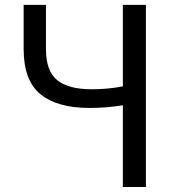

<svg xmlns="http://www.w3.org/2000/svg" viewBox="-20 -753 707 773"><path d="M474.6 0V-329.1Q408.2 -318.4 340.8 -318.4Q210.9 -318.4 143.1 -373.5Q75.2 -428.7 75.2 -555.7V-733.4H165V-555.7Q165 -466.8 210.4 -430.2Q255.9 -393.6 349.6 -393.6Q414.1 -393.6 474.6 -405.3V-733.4H567.4V0Z"/></svg>

Font: Gen Shin Gothic Regular
Style: Regular
Weight: 400
Designer: [Source Han Sans]
Ryoko NISHIZUKA  (kana & ideographs); Paul D. Hunt (Latin, Greek & Cyrillic); Wenlong ZHANG  (bopomofo
Version: Version 1.002.20150607